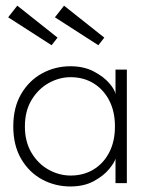

<svg xmlns="http://www.w3.org/2000/svg" viewBox="-20 -662 549 694"><path d="M397.5 0V-89Q394.5 -75.5 374.5 -51Q354.5 -26.5 319 -7.2Q283.5 12 234.5 12Q179.5 12 132.5 -13.2Q85.5 -38.5 56.8 -87.2Q28 -136 28 -205Q28 -274 56.8 -322.8Q85.5 -371.5 132.5 -397Q179.5 -422.5 234.5 -422.5Q283 -422.5 318.8 -403.8Q354.5 -385 375 -361.2Q395.5 -337.5 397.5 -321.5V-410.5H438.5V0ZM70 -205Q70 -149.5 94 -109.5Q118 -69.5 156 -48.5Q194 -27.5 235.5 -27.5Q281.5 -27.5 317.5 -49Q353.5 -70.5 374.5 -110.5Q395.5 -150.5 395.5 -205Q395.5 -259.5 374.5 -299.5Q353.5 -339.5 317.5 -361.2Q281.5 -383 235.5 -383Q194 -383 156 -361.8Q118 -340.5 94 -300.5Q70 -260.5 70 -205ZM335.5 -498.5 178.5 -599.5 211.5 -641.5 357 -526ZM166.5 -498.5 9.5 -599.5 42.5 -641.5 188 -526Z"/></svg>

Font: League Spartan Thin ExtraLight
Style: Regular
Weight: 250
Version: Version 2.002